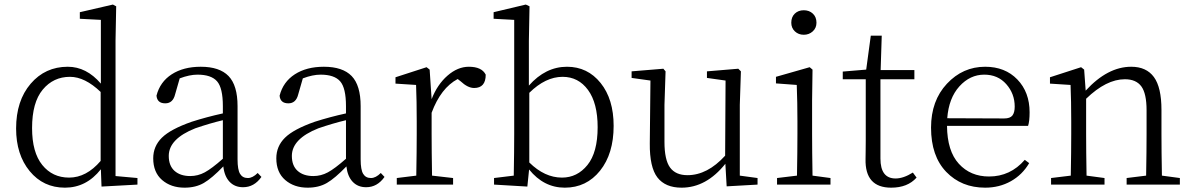

<svg xmlns="http://www.w3.org/2000/svg" viewBox="-20 -823 5315 856"><path d="M428.7 -105.5V-413.1Q358.4 -480.5 292 -480.5Q217.8 -480.5 170.4 -423.3Q123 -366.2 123 -252Q123 -143.6 168.5 -87.4Q213.9 -31.2 288.1 -31.2Q365.2 -31.2 428.7 -105.5ZM495.1 -38.1 592.8 -29.3V0L432.6 8.8L429.7 -68.4Q365.2 13.7 269.5 13.7Q172.9 13.7 112.3 -60.1Q51.8 -133.8 51.8 -250Q51.8 -374 116.7 -449.7Q181.6 -525.4 282.2 -525.4Q365.2 -525.4 429.7 -450.2V-734.4L335.9 -739.3V-768.6L483.4 -802.7L498 -794.9L495.1 -642.6Z M973.6 -115.2V-287.1Q916 -273.4 850.6 -251Q732.4 -204.1 732.4 -127.9Q732.4 -84 758.3 -61Q784.2 -38.1 828.1 -38.1Q862.3 -38.1 893.1 -54.7Q923.8 -71.3 973.6 -115.2ZM1128.9 -51.8 1145.5 -34.2Q1113.3 11.7 1063.5 11.7Q1026.4 11.7 1003.4 -12.7Q980.5 -37.1 975.6 -81.1Q924.8 -28.3 888.7 -7.3Q852.5 13.7 802.7 13.7Q742.2 13.7 702.6 -20.5Q663.1 -54.7 663.1 -117.2Q663.1 -170.9 701.7 -209Q740.2 -247.1 835 -280.3Q902.3 -301.8 973.6 -317.4V-349.6Q973.6 -430.7 947.8 -460.4Q921.9 -490.2 860.4 -490.2Q825.2 -490.2 781.2 -473.6L760.7 -402.3Q751 -362.3 716.8 -362.3Q680.7 -362.3 677.7 -396.5Q693.4 -458 745.6 -491.7Q797.9 -525.4 875 -525.4Q959 -525.4 999 -483.9Q1039.1 -442.4 1039.1 -349.6V-112.3Q1039.1 -66.4 1050.3 -47.9Q1061.5 -29.3 1085 -29.3Q1106.4 -29.3 1128.9 -51.8Z M1522.5 -115.2V-287.1Q1464.8 -273.4 1399.4 -251Q1281.2 -204.1 1281.2 -127.9Q1281.2 -84 1307.1 -61Q1333 -38.1 1377 -38.1Q1411.1 -38.1 1441.9 -54.7Q1472.7 -71.3 1522.5 -115.2ZM1677.7 -51.8 1694.3 -34.2Q1662.1 11.7 1612.3 11.7Q1575.2 11.7 1552.2 -12.7Q1529.3 -37.1 1524.4 -81.1Q1473.6 -28.3 1437.5 -7.3Q1401.4 13.7 1351.6 13.7Q1291 13.7 1251.5 -20.5Q1211.9 -54.7 1211.9 -117.2Q1211.9 -170.9 1250.5 -209Q1289.1 -247.1 1383.8 -280.3Q1451.2 -301.8 1522.5 -317.4V-349.6Q1522.5 -430.7 1496.6 -460.4Q1470.7 -490.2 1409.2 -490.2Q1374 -490.2 1330.1 -473.6L1309.6 -402.3Q1299.8 -362.3 1265.6 -362.3Q1229.5 -362.3 1226.6 -396.5Q1242.2 -458 1294.4 -491.7Q1346.7 -525.4 1423.8 -525.4Q1507.8 -525.4 1547.9 -483.9Q1587.9 -442.4 1587.9 -349.6V-112.3Q1587.9 -66.4 1599.1 -47.9Q1610.4 -29.3 1633.8 -29.3Q1655.3 -29.3 1677.7 -51.8Z M1895.5 -512.7 1904.3 -380.9Q1929.7 -446.3 1975.1 -485.8Q2020.5 -525.4 2070.3 -525.4Q2127.9 -525.4 2145.5 -490.2Q2145.5 -430.7 2093.8 -430.7Q2065.4 -430.7 2033.2 -460.9L2020.5 -470.7Q1945.3 -430.7 1904.3 -320.3V-226.6Q1904.3 -151.4 1906.2 -40L2000 -29.3V0H1749V-29.3L1835.9 -40Q1837.9 -149.4 1837.9 -226.6V-281.2Q1837.9 -373 1835 -444.3L1743.2 -450.2V-478.5L1881.8 -523.4Z M2339.8 -409.2V-98.6Q2408.2 -31.2 2485.4 -31.2Q2553.7 -31.2 2599.1 -87.4Q2644.5 -143.6 2644.5 -255.9Q2644.5 -363.3 2601.6 -421.9Q2558.6 -480.5 2488.3 -480.5Q2412.1 -480.5 2339.8 -409.2ZM2337.9 -640.6V-441.4Q2412.1 -525.4 2507.8 -525.4Q2599.6 -525.4 2657.7 -453.1Q2715.8 -380.9 2715.8 -261.7Q2715.8 -137.7 2655.3 -62Q2594.7 13.7 2498 13.7Q2404.3 13.7 2338.9 -67.4L2331.1 8.8L2182.6 0V-29.3L2270.5 -40Q2272.5 -151.4 2272.5 -226.6V-734.4L2180.7 -739.3V-768.6L2324.2 -802.7L2340.8 -794.9Z M3278.3 -40 3357.4 -29.3V0L3219.7 7.8L3213.9 -92.8Q3128.9 13.7 3018.6 13.7Q2946.3 13.7 2911.1 -31.7Q2876 -77.1 2877 -183.6L2879.9 -463.9L2795.9 -475.6V-504.9L2937.5 -516.6L2947.3 -504.9L2942.4 -355.5V-190.4Q2942.4 -110.4 2967.3 -76.2Q2992.2 -42 3044.9 -42Q3133.8 -42 3212.9 -128.9L3214.8 -463.9L3131.8 -475.6V-504.9L3271.5 -516.6L3283.2 -504.9L3278.3 -355.5Z M3507.8 -721.7Q3507.8 -747.1 3523.4 -762.2Q3539.1 -777.3 3563.5 -777.3Q3587.9 -777.3 3604 -762.2Q3620.1 -747.1 3620.1 -721.7Q3620.1 -698.2 3603.5 -683.1Q3586.9 -668 3563.5 -668Q3540 -668 3523.9 -683.1Q3507.8 -698.2 3507.8 -721.7ZM3602.5 -40 3682.6 -29.3V0H3444.3V-29.3L3533.2 -40Q3535.2 -149.4 3535.2 -226.6V-282.2Q3535.2 -365.2 3532.2 -444.3L3439.5 -451.2V-480.5L3589.8 -523.4L3602.5 -512.7L3600.6 -376V-226.6Q3600.6 -149.4 3602.5 -40Z M4049.8 -53.7 4066.4 -31.2Q4026.4 13.7 3953.1 13.7Q3835.9 13.7 3838.9 -114.3Q3838.9 -124 3839.4 -149.9Q3839.8 -175.8 3839.8 -196.3V-469.7H3737.3V-503.9L3841.8 -512.7L3862.3 -664.1H3911.1L3906.2 -510.7H4056.6V-469.7H3905.3V-116.2Q3905.3 -27.3 3972.7 -27.3Q4007.8 -27.3 4049.8 -53.7Z M4203.1 -295.9 4457 -294.9Q4483.4 -294.9 4493.7 -308.1Q4503.9 -321.3 4503.9 -347.7Q4503.9 -405.3 4466.3 -447.8Q4428.7 -490.2 4368.2 -490.2Q4304.7 -490.2 4257.3 -438Q4210 -385.7 4203.1 -295.9ZM4563.5 -261.7H4202.1Q4203.1 -149.4 4254.9 -92.8Q4306.6 -36.1 4389.6 -36.1Q4484.4 -36.1 4548.8 -110.4L4568.4 -95.7Q4538.1 -43.9 4486.8 -15.1Q4435.5 13.7 4372.1 13.7Q4266.6 13.7 4198.7 -56.6Q4130.9 -127 4130.9 -253.9Q4130.9 -374 4201.7 -449.7Q4272.5 -525.4 4372.1 -525.4Q4460.9 -525.4 4515.6 -468.8Q4570.3 -412.1 4570.3 -322.3Q4570.3 -282.2 4563.5 -261.7Z M5160.2 -40 5240.2 -29.3V0H5002.9V-29.3L5089.8 -40Q5091.8 -149.4 5091.8 -226.6V-331.1Q5091.8 -406.2 5068.4 -438Q5044.9 -469.7 4995.1 -469.7Q4912.1 -469.7 4822.3 -382.8V-226.6Q4822.3 -149.4 4824.2 -40L4904.3 -29.3V0H4666V-29.3L4753.9 -40Q4755.9 -149.4 4755.9 -226.6V-281.2Q4755.9 -373 4752.9 -444.3L4661.1 -450.2V-478.5L4799.8 -523.4L4813.5 -512.7L4820.3 -418.9Q4918 -525.4 5023.4 -525.4Q5090.8 -525.4 5124.5 -479.5Q5158.2 -433.6 5158.2 -333V-226.6Q5158.2 -149.4 5160.2 -40Z"/></svg>

Font: GenYoMin TW TTF Light
Style: Regular
Weight: 300
Version: Version 1.300